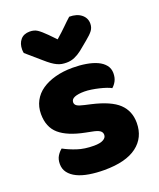

<svg xmlns="http://www.w3.org/2000/svg" viewBox="-140 -827 773 931"><g transform="rotate(-20 246.0 -361.5)"><path d="M462 -145Q462 -69 405 -26Q348 17 237 17Q195 17 159 11Q123 5 97.5 -7.5Q72 -20 57.5 -39Q43 -58 43 -84Q43 -108 53 -124.5Q63 -141 77 -152Q106 -136 143.5 -123.5Q181 -111 230 -111Q261 -111 277.5 -120Q294 -129 294 -144Q294 -158 282 -166Q270 -174 242 -179L212 -185Q125 -202 82.5 -238.5Q40 -275 40 -343Q40 -380 56 -410Q72 -440 101 -460Q130 -480 170.5 -491Q211 -502 260 -502Q297 -502 329.5 -496.5Q362 -491 386 -480Q410 -469 424 -451.5Q438 -434 438 -410Q438 -387 429.5 -370.5Q421 -354 408 -343Q400 -348 384 -353.5Q368 -359 349 -363.5Q330 -368 310.5 -371Q291 -374 275 -374Q242 -374 224 -366.5Q206 -359 206 -343Q206 -332 216 -325Q226 -318 254 -312L285 -305Q381 -283 421.5 -244.5Q462 -206 462 -145ZM240 -656Q273 -685 292 -704Q311 -723 330 -740Q369 -740 392 -721.5Q415 -703 415 -674Q415 -654 404 -639Q393 -624 367 -603L322 -566Q304 -552 284.5 -543.5Q265 -535 243 -535Q229 -535 218 -537Q207 -539 195 -544.5Q183 -550 169 -560Q155 -570 137 -586L63 -650Q62 -655 61.5 -659Q61 -663 61 -668Q61 -699 77.5 -718.5Q94 -738 125 -738Q148 -738 164 -727.5Q180 -717 206 -691Z"/></g></svg>

Font: Baloo Paaji
Style: Regular
Weight: 400
Designer: Shuchita Grover and Ek Type
Foundry: Ek Type
Version: Version 1.007;PS 1.000;hotconv 1.0.88;makeotf.lib2.5.647800